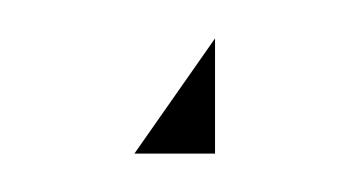

<svg xmlns="http://www.w3.org/2000/svg" viewBox="-20 18 181 100"><path d="M92 98H50L92 38Z"/></svg>

Font: Frankia
Style: Regular
Weight: 400
Version: Version 001.000